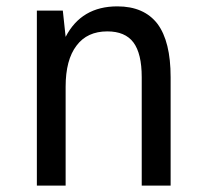

<svg xmlns="http://www.w3.org/2000/svg" viewBox="-20 -580 642 600"><path d="M185.1 0V-309.1Q185.1 -393.1 219.2 -437.5Q252.4 -481.9 315.4 -481.9Q371.1 -481.9 397 -447.3Q422.9 -412.6 422.9 -338.9V0H513.2V-338.9Q513.2 -450.2 472.2 -505.4Q430.2 -560.1 346.7 -560.1Q234.4 -560.1 185.1 -464.8L176.3 -546.9H95.2V0Z"/></svg>

Font: Hack Dev
Style: Regular
Weight: 400
Designer: Christopher Simpkins
Foundry: Christopher Simpkins
Version: Version 2.0315